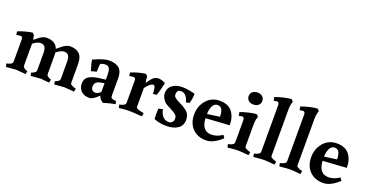

<svg xmlns="http://www.w3.org/2000/svg" viewBox="-34 -1386 3956 2071"><g transform="rotate(20 1944.0 -351.0)"><path d="M486 -319Q488 -299 488 -286V-76Q488 -57 499 -49Q515 -37 542 -27L534 9Q446 0 433.5 0Q421 0 322 9L315 -26Q339 -34 353.5 -45Q368 -56 368 -74V-266Q368 -316 353 -338.5Q338 -361 303 -361Q268 -361 217 -322V-74Q217 -43 264 -28L271 -26L264 9Q165 0 151.5 0Q138 0 39 9L29 -27Q65 -35 81 -45Q97 -55 97 -76V-326Q97 -360 71 -360L25 -354L20 -392Q53 -407 103 -420.5Q153 -434 185 -437L206 -414Q206 -394 216 -366L249 -393Q302 -437 343 -437Q449 -437 477 -358L520 -393Q573 -437 614 -437Q685 -437 722 -401.5Q759 -366 759 -286V-76Q759 -63 762 -58Q765 -53 774 -47Q788 -38 827 -27L819 9Q720 0 706 0Q692 0 593 9L586 -26Q610 -34 624.5 -45Q639 -56 639 -74V-266Q639 -316 624 -338.5Q609 -361 573.5 -361Q538 -361 486 -319Z M1098 -88V-190L1046 -179Q988 -166 988 -112Q988 -90 1000 -74.5Q1012 -59 1038 -59Q1064 -59 1098 -88ZM1218 -291V-92Q1218 -71 1226.5 -64Q1235 -57 1254 -54L1279 -52L1288 -18Q1234 -9 1153 16Q1111 -9 1101 -48Q1037 16 996 16Q938 16 903 -16Q868 -48 868 -104Q868 -160 910 -186.5Q952 -213 1031 -222L1098 -230V-277Q1098 -330 1086.5 -356Q1075 -382 1042 -382Q1009 -382 983 -369Q977 -348 977 -278L915 -261Q886 -351 885 -383Q1003 -437 1061 -437Q1142 -437 1180 -401.5Q1218 -366 1218 -291Z M1632 -437Q1662 -437 1710 -413Q1705 -386 1691.5 -336Q1678 -286 1669 -264L1627 -259Q1627 -354 1600 -354Q1564 -354 1514 -285V-77Q1514 -64 1518 -58.5Q1522 -53 1533 -48Q1552 -39 1591 -33L1605 -31L1598 9Q1479 0 1447 0Q1415 0 1334 9L1325 -27Q1362 -35 1378 -45Q1394 -55 1394 -76V-326Q1394 -360 1368 -360L1322 -354L1317 -392Q1351 -407 1401.5 -421Q1452 -435 1484 -437L1505 -414Q1505 -377 1514 -345L1542 -384Q1579 -437 1632 -437Z M1888 -32Q1912 -32 1928 -47Q1944 -62 1944 -84.5Q1944 -107 1938 -118.5Q1932 -130 1918 -140Q1898 -156 1861.5 -174Q1825 -192 1804.5 -205Q1784 -218 1764.5 -247.5Q1745 -277 1745 -316Q1745 -372 1789.5 -404.5Q1834 -437 1900 -437Q1966 -437 2050 -414Q2047 -349 2033 -304L1993 -295Q1969 -391 1902 -391Q1857 -391 1857 -338Q1857 -317 1874.5 -302Q1892 -287 1926 -270.5Q1960 -254 1975 -245.5Q1990 -237 2015 -218Q2061 -182 2061 -117Q2061 -52 2011 -18Q1961 16 1879.5 16Q1798 16 1737 -11Q1735 -28 1735 -70.5Q1735 -113 1737 -130L1786 -141Q1794 -92 1821 -62Q1848 -32 1888 -32Z M2369 -62Q2432 -62 2494 -105L2515 -73Q2419 16 2336 16Q2238 16 2179.5 -44Q2121 -104 2121 -202Q2121 -300 2180 -368.5Q2239 -437 2333.5 -437Q2428 -437 2475 -379.5Q2522 -322 2522 -225L2250 -207Q2258 -62 2369 -62ZM2392 -275Q2392 -386 2326 -386Q2289 -386 2269.5 -347.5Q2250 -309 2250 -255Z M2761 -321V-76Q2761 -63 2763.5 -58Q2766 -53 2776 -48Q2794 -37 2829 -27L2822 9Q2736 0 2701 0Q2666 0 2581 9L2573 -27Q2609 -35 2626 -47Q2641 -56 2641 -76V-326Q2641 -361 2614 -361L2579 -354L2571 -394Q2607 -409 2666 -423Q2725 -437 2757 -437L2777 -414Q2761 -372 2761 -321ZM2627.5 -541Q2606 -560 2606 -591Q2606 -622 2627.5 -641Q2649 -660 2684 -660Q2719 -660 2741 -641Q2763 -622 2763 -591Q2763 -560 2741 -541Q2719 -522 2684 -522Q2649 -522 2627.5 -541Z M3059 -602V-76Q3059 -63 3061.5 -58Q3064 -53 3074 -48Q3092 -37 3127 -27L3120 9Q3034 0 2999 0Q2964 0 2879 9L2871 -27Q2907 -35 2924 -47Q2939 -56 2939 -76V-607Q2939 -642 2912 -642L2877 -635L2869 -675Q2905 -690 2964 -704Q3023 -718 3055 -718L3075 -695Q3059 -653 3059 -602Z M3357 -602V-76Q3357 -63 3359.5 -58Q3362 -53 3372 -48Q3390 -37 3425 -27L3418 9Q3332 0 3297 0Q3262 0 3177 9L3169 -27Q3205 -35 3222 -47Q3237 -56 3237 -76V-607Q3237 -642 3210 -642L3175 -635L3167 -675Q3203 -690 3262 -704Q3321 -718 3353 -718L3373 -695Q3357 -653 3357 -602Z M3713 -62Q3776 -62 3838 -105L3859 -73Q3763 16 3680 16Q3582 16 3523.5 -44Q3465 -104 3465 -202Q3465 -300 3524 -368.5Q3583 -437 3677.5 -437Q3772 -437 3819 -379.5Q3866 -322 3866 -225L3594 -207Q3602 -62 3713 -62ZM3736 -275Q3736 -386 3670 -386Q3633 -386 3613.5 -347.5Q3594 -309 3594 -255Z"/></g></svg>

Font: Buenard
Style: Bold
Weight: 700
Foundry: FontFuror
Version: Version 1.002 2011